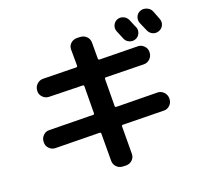

<svg xmlns="http://www.w3.org/2000/svg" viewBox="-124 -971 1248 1176"><g transform="rotate(-15 500.0 -382.5)"><path d="M711.9 -811.5Q731.4 -821.3 752.4 -814.5Q773.4 -807.6 784.2 -788.1Q789.1 -779.3 797.9 -761.7Q806.6 -744.1 812.5 -735.4Q822.3 -715.8 814.9 -694.8Q807.6 -673.8 788.1 -665Q769.5 -656.2 748.5 -663.1Q727.5 -669.9 717.8 -689.5Q712.9 -698.2 704.1 -715.8Q695.3 -733.4 690.4 -742.2Q680.7 -760.7 687 -781.2Q693.4 -801.8 711.9 -811.5ZM937.5 -802.7Q942.4 -793 951.7 -773.9Q960.9 -754.9 964.8 -747.1Q974.6 -727.5 967.8 -707Q960.9 -686.5 940.9 -676.8Q920.9 -667 900.4 -673.8Q879.9 -680.7 869.1 -701.2Q860.4 -718.8 839.8 -754.9Q830.1 -774.4 836.4 -795.4Q842.8 -816.4 862.8 -826.2Q882.8 -835.9 905.3 -828.6Q927.7 -821.3 937.5 -802.7ZM83 -201.2V-204.1Q81.1 -227.5 96.7 -245.6Q112.3 -263.7 134.8 -264.6L418.9 -285.2Q425.8 -285.2 425.8 -293.9L412.1 -468.8Q412.1 -475.6 403.3 -475.6L187.5 -461.9Q164.1 -460 145.5 -475.6Q127 -491.2 126 -513.7V-517.6Q125 -541 140.6 -558.6Q156.2 -576.2 178.7 -578.1L392.6 -592.8Q400.4 -592.8 401.4 -601.6L391.6 -707Q389.6 -730.5 405.3 -747.1Q420.9 -763.7 444.3 -765.6L464.8 -766.6Q489.3 -767.6 506.8 -752.9Q524.4 -738.3 526.4 -713.9L535.2 -611.3Q535.2 -603.5 543.9 -602.5L791 -620.1Q814.5 -622.1 832.5 -606Q850.6 -589.8 851.6 -567.4V-564.5Q852.5 -541 837.4 -523.4Q822.3 -505.9 798.8 -503.9L553.7 -487.3Q545.9 -487.3 545.9 -477.5L559.6 -303.7Q559.6 -295.9 569.3 -295.9L834 -315.4Q857.4 -317.4 875.5 -301.3Q893.6 -285.2 895.5 -261.7V-258.8Q897.5 -235.4 881.8 -217.3Q866.2 -199.2 842.8 -198.2L579.1 -179.7Q571.3 -179.7 571.3 -170.9L585.9 6.8Q587.9 30.3 572.3 47.4Q556.6 64.5 534.2 66.4L512.7 67.4Q488.3 68.4 471.2 53.2Q454.1 38.1 452.1 13.7L437.5 -161.1Q437.5 -168.9 427.7 -168.9L143.6 -148.4Q120.1 -146.5 102.1 -162.1Q84 -177.7 83 -201.2Z"/></g></svg>

Font: Rounded Mgen+ 2m bold
Style: Bold
Weight: 700
Designer: [Source Han Sans]
Ryoko NISHIZUKA  (kana & ideographs); Paul D. Hunt (Latin, Greek & Cyrillic); Wenlong ZHANG  (bopomofo
Version: Version 1.059.20150602